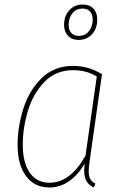

<svg xmlns="http://www.w3.org/2000/svg" viewBox="-20 -821 539 851"><path d="M432 -492 378 -112Q373 -79 373 -62Q373 -41 380 -28Q387 -15 403 -7L396 10Q374 0 363.5 -18Q353 -36 353 -66Q353 -75 355 -95Q326 -46 286 -18Q246 10 199 10Q133 10 95.5 -40.5Q58 -91 58 -178Q58 -260 84 -341Q110 -422 165.5 -475.5Q221 -529 304 -529Q373 -529 432 -492ZM81 -179Q81 -100 112 -55.5Q143 -11 200 -11Q291 -11 359 -131L409 -482Q363 -510 304 -510Q228 -510 178 -459Q128 -408 104.5 -332Q81 -256 81 -179ZM411 -735Q411 -694 387.5 -669Q364 -644 328 -644Q299 -644 281.5 -662.5Q264 -681 264 -710Q264 -751 287.5 -776Q311 -801 347 -801Q377 -801 394 -783Q411 -765 411 -735ZM284 -712Q284 -689 295.5 -675.5Q307 -662 329 -662Q357 -662 373.5 -682Q390 -702 391 -733Q391 -756 379.5 -769.5Q368 -783 346 -783Q318 -783 301.5 -763Q285 -743 284 -712Z"/></svg>

Font: Fira Sans Condensed Thin
Style: Italic
Weight: 250
Width: 3
Italic angle: -8°
Designer: Carrois Corporate & Edenspiekermann AG
Foundry: Carrois Corporate GbR & Edenspiekermann AG
Version: Version 4.203